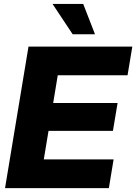

<svg xmlns="http://www.w3.org/2000/svg" viewBox="-20 -967 700 987"><path d="M5.9 0 126.5 -727.5H660.2L635.7 -580.1H276.9L253.4 -437.5H584.5L560.5 -294.4H229.5L205.1 -147.5H564L539.6 0ZM353.5 -791 250 -946.8H407.7L468.3 -791Z"/></svg>

Font: Inter 28pt ExtraBold
Style: Italic
Weight: 800
Italic angle: -9.3988°
Designer: Rasmus Andersson
Foundry: rsms
Version: Version 4.001;git-66647c0bb